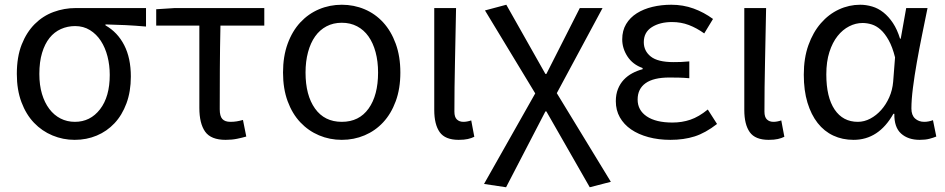

<svg xmlns="http://www.w3.org/2000/svg" viewBox="-20 -577 3985 810"><path d="M295 13Q246 13 201.5 -5.5Q157 -24 123.5 -59Q90 -94 70.5 -146Q51 -198 51 -265Q51 -337 71.5 -389Q92 -441 126.5 -475.5Q161 -510 206 -526.5Q251 -543 299 -543H596V-465Q550 -469 510 -471Q470 -473 425 -474V-470Q476 -441 504 -386.5Q532 -332 532 -254Q532 -191 513.5 -141Q495 -91 463 -57Q431 -23 388 -5Q345 13 295 13ZM296 -63Q361 -63 402 -116Q443 -169 443 -261Q443 -302 433.5 -339Q424 -376 405.5 -404.5Q387 -433 359.5 -450Q332 -467 297 -467Q265 -467 237 -454.5Q209 -442 189 -417Q169 -392 157.5 -354Q146 -316 146 -265Q146 -218 157 -181Q168 -144 188 -117.5Q208 -91 235.5 -77Q263 -63 296 -63Z M932 13Q870 13 845.5 -21.5Q821 -56 821 -122V-469H639V-538L717 -543H1095V-469H910Q908 -376 907.5 -287.5Q907 -199 907 -116Q907 -87 918 -75Q929 -63 952 -63Q966 -63 978.5 -65Q991 -67 1005 -71L1019 -1Q1002 4 980 8.5Q958 13 932 13Z M1422 13Q1371 13 1326 -6Q1281 -25 1247 -61Q1213 -97 1193.5 -150Q1174 -203 1174 -271Q1174 -339 1193.5 -392.5Q1213 -446 1247 -482.5Q1281 -519 1326 -538Q1371 -557 1422 -557Q1473 -557 1518 -538Q1563 -519 1596.5 -482.5Q1630 -446 1649.5 -392.5Q1669 -339 1669 -271Q1669 -203 1649.5 -150Q1630 -97 1596.5 -61Q1563 -25 1518 -6Q1473 13 1422 13ZM1422 -63Q1495 -63 1535 -119Q1575 -175 1575 -271Q1575 -318 1564.5 -357Q1554 -396 1534.5 -423.5Q1515 -451 1486.5 -466Q1458 -481 1422 -481Q1386 -481 1357.5 -466Q1329 -451 1309.5 -423.5Q1290 -396 1279.5 -357Q1269 -318 1269 -271Q1269 -175 1309 -119Q1349 -63 1422 -63Z M1915 13Q1858 13 1835 -19.5Q1812 -52 1812 -113V-543H1904Q1902 -432 1899.5 -318.5Q1897 -205 1897 -106Q1897 -83 1907.5 -73Q1918 -63 1935 -63Q1950 -63 1968 -69L1981 0Q1969 6 1953.5 9.5Q1938 13 1915 13Z M2022 199 2238 -183 2026 -533 2116 -557 2281 -265H2285L2426 -543H2522L2329 -184L2557 190L2468 213L2285 -107H2281L2115 213Z M2808 13Q2758 13 2715.5 1.5Q2673 -10 2642.5 -31Q2612 -52 2595 -82Q2578 -112 2578 -150Q2578 -179 2587 -201.5Q2596 -224 2611.5 -240.5Q2627 -257 2647.5 -268Q2668 -279 2691 -285V-290Q2649 -305 2627 -339Q2605 -373 2605 -411Q2605 -448 2621.5 -475.5Q2638 -503 2666.5 -521Q2695 -539 2732.5 -548Q2770 -557 2812 -557Q2862 -557 2906 -541Q2950 -525 2988 -497L2951 -436Q2919 -459 2886 -471.5Q2853 -484 2815 -484Q2764 -484 2730 -462.5Q2696 -441 2696 -399Q2696 -362 2725.5 -338.5Q2755 -315 2821 -315Q2837 -315 2852.5 -315.5Q2868 -316 2888 -318V-247Q2865 -249 2844.5 -249.5Q2824 -250 2804 -250Q2737 -250 2703.5 -226Q2670 -202 2670 -157Q2670 -112 2708.5 -86Q2747 -60 2817 -60Q2857 -60 2892.5 -72Q2928 -84 2966 -115L3005 -54Q2956 -16 2910.5 -1.5Q2865 13 2808 13Z M3223 13Q3166 13 3143 -19.5Q3120 -52 3120 -113V-543H3212Q3210 -432 3207.5 -318.5Q3205 -205 3205 -106Q3205 -83 3215.5 -73Q3226 -63 3243 -63Q3258 -63 3276 -69L3289 0Q3277 6 3261.5 9.5Q3246 13 3223 13Z M3581 13Q3534 13 3495.5 -5Q3457 -23 3429.5 -58Q3402 -93 3386.5 -144Q3371 -195 3371 -262Q3371 -332 3390.5 -386.5Q3410 -441 3443 -479Q3476 -517 3519 -537Q3562 -557 3609 -557Q3634 -557 3659.5 -549.5Q3685 -542 3707 -524.5Q3729 -507 3747 -480Q3765 -453 3777 -414H3780L3803 -543H3893Q3882 -489 3870 -430Q3858 -371 3848 -314.5Q3838 -258 3831.5 -207Q3825 -156 3825 -119Q3825 -91 3840.5 -77Q3856 -63 3879 -63Q3897 -63 3916 -70L3930 -1Q3918 4 3901 8.5Q3884 13 3860 13Q3811 13 3781.5 -13.5Q3752 -40 3753 -97H3749Q3687 13 3581 13ZM3599 -63Q3626 -63 3651.5 -76.5Q3677 -90 3697.5 -113Q3718 -136 3731.5 -166.5Q3745 -197 3748 -232L3756 -335Q3745 -379 3729 -407.5Q3713 -436 3695 -452Q3677 -468 3657.5 -474Q3638 -480 3619 -480Q3590 -480 3562.5 -466Q3535 -452 3513.5 -425Q3492 -398 3479 -357.5Q3466 -317 3466 -263Q3466 -167 3501 -115Q3536 -63 3599 -63Z"/></svg>

Font: SpoqaHanSans-Regular
Style: Regular
Weight: 400
Designer: [Spoqa Han Sans] Dong-huui Kim \uAE40 \uB3D9 \uD718  Younghwa Kang \uAC15 \uC601 \uD654  [Noto Sans] Ryoko NISHIZUKA \u8
Foundry: Spoqa (http://www.spoqa-han-sans.com)
Version: Version 2.000